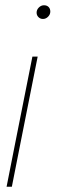

<svg xmlns="http://www.w3.org/2000/svg" viewBox="-20 -543 233 729"><path d="M119 -495Q119 -506 127.5 -514.5Q136 -523 147 -523Q158 -523 164.5 -516.5Q171 -510 171 -499Q171 -488 162.5 -479.5Q154 -471 143 -471Q133 -471 126 -478Q119 -485 119 -495ZM5 166 37 4 103 -328H123L57 4L25 166Z"/></svg>

Font: TypoPRO Montserrat Alternates
Style: Italic
Weight: 250
Italic angle: -11.3°
Designer: Julieta Ulanovsky
Foundry: Julieta Ulanovsky
Version: Version 6.001